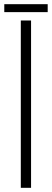

<svg xmlns="http://www.w3.org/2000/svg" viewBox="-32 -898 248 918"><path d="M67.5 0V-800H116.5V0ZM-11.5 -878H196V-840H-11.5Z"/></svg>

Font: Big Shoulders Stencil Text ExtraLight
Style: Regular
Weight: 250
Version: Version 2.001